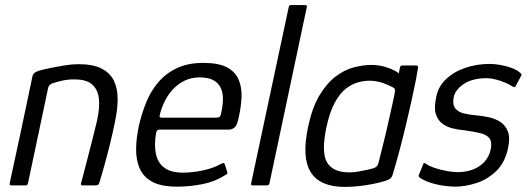

<svg xmlns="http://www.w3.org/2000/svg" viewBox="-20 -728 2069 754"><path d="M25 0Q22 0 19.5 -1.5Q17 -3 18 -8Q41 -114 63.5 -219.5Q86 -325 108 -431Q110 -437 115 -441.5Q120 -446 135 -451Q149 -455 175.5 -460.5Q202 -466 232.5 -471Q263 -476 288 -476Q346 -476 379.5 -458.5Q413 -441 427.5 -410.5Q442 -380 442 -339.5Q442 -299 432 -252Q423 -207 411.5 -160.5Q400 -114 389 -75Q378 -36 371 -13Q368 -4 365 -2Q362 0 353 0H304Q296 0 298 -8Q300 -14 305 -33.5Q310 -53 317.5 -81.5Q325 -110 333 -141.5Q341 -173 348.5 -202.5Q356 -232 361 -254Q373 -308 368 -343.5Q363 -379 340.5 -397.5Q318 -416 275 -416Q252 -417 230 -412.5Q208 -408 190 -402Q183 -401 176.5 -395.5Q170 -390 168 -378Q149 -288 129.5 -195.5Q110 -103 90 -9Q89 -6 87.5 -3Q86 0 82 0Z M526 -237Q537 -284 555 -328Q573 -372 603 -406.5Q633 -441 676 -461Q719 -481 778 -481Q840 -481 872.5 -463Q905 -445 917.5 -414.5Q930 -384 928.5 -347.5Q927 -311 919 -274Q912 -237 902 -228Q892 -219 878 -219H606Q603 -219 599 -217Q595 -215 593 -206Q585 -161 592 -125Q599 -89 625 -69.5Q651 -50 699 -50Q735 -50 775.5 -58.5Q816 -67 843 -82Q850 -86 856 -87.5Q862 -89 864 -79L872 -54Q874 -48 872 -45.5Q870 -43 862 -39Q825 -15 775.5 -5Q726 5 676 5Q614 5 579 -13.5Q544 -32 529 -65.5Q514 -99 514.5 -143Q515 -187 526 -237ZM849 -286Q855 -313 855.5 -337.5Q856 -362 847.5 -381.5Q839 -401 819 -412.5Q799 -424 764 -424Q730 -424 703.5 -410.5Q677 -397 658 -376Q639 -355 627 -330.5Q615 -306 609 -283Q606 -273 607 -269.5Q608 -266 615 -266Q668 -266 721.5 -266Q775 -266 829 -266Q838 -266 842.5 -269.5Q847 -273 849 -286Z M966 -7 1114 -701Q1115 -708 1122 -708H1178Q1187 -708 1185 -701L1038 -7Q1036 0 1028 0H972Q965 0 966 -7Z M1333 6Q1237 6 1200.5 -51.5Q1164 -109 1190 -230Q1206 -306 1234.5 -353.5Q1263 -401 1298 -427.5Q1333 -454 1369.5 -463.5Q1406 -473 1439 -473Q1472 -473 1503 -462Q1534 -451 1546 -440L1551 -464Q1552 -468 1554.5 -469.5Q1557 -471 1560 -471H1614Q1622 -471 1622 -463Q1619 -444 1612.5 -410.5Q1606 -377 1596.5 -334.5Q1587 -292 1575.5 -243Q1564 -194 1550.5 -143Q1537 -92 1522 -42Q1520 -35 1515.5 -29.5Q1511 -24 1497 -19Q1467 -9 1421.5 -1.5Q1376 6 1333 6ZM1352 -51Q1369 -51 1388.5 -54.5Q1408 -58 1424 -61.5Q1440 -65 1446 -67Q1452 -69 1457.5 -73Q1463 -77 1466 -87Q1472 -111 1480 -142.5Q1488 -174 1496 -208Q1504 -242 1511 -274Q1518 -306 1523.5 -330.5Q1529 -355 1531 -368Q1532 -375 1530 -379Q1528 -383 1521 -386Q1504 -395 1481 -403Q1458 -411 1429 -411Q1410 -411 1386 -404.5Q1362 -398 1338.5 -380Q1315 -362 1295 -325.5Q1275 -289 1262 -229Q1241 -129 1264.5 -90Q1288 -51 1352 -51Z M1642 -83Q1643 -88 1647 -87.5Q1651 -87 1654 -84Q1667 -75 1690 -67.5Q1713 -60 1737 -56Q1761 -52 1778 -52Q1807 -52 1833.5 -61Q1860 -70 1880 -90Q1900 -110 1907 -141Q1913 -171 1902 -185Q1891 -199 1866.5 -205Q1842 -211 1806 -216Q1783 -218 1759 -223.5Q1735 -229 1717 -242.5Q1699 -256 1691.5 -280.5Q1684 -305 1693 -347Q1701 -388 1731.5 -417Q1762 -446 1807 -461.5Q1852 -477 1904 -477Q1921 -477 1944.5 -473Q1968 -469 1990 -461Q2012 -453 2025 -440Q2029 -437 2028.5 -435Q2028 -433 2026 -429L2005 -390Q2002 -383 1993 -388Q1982 -396 1964 -403.5Q1946 -411 1926.5 -416Q1907 -421 1892 -421Q1836 -421 1802.5 -399Q1769 -377 1762 -348Q1756 -318 1767.5 -303Q1779 -288 1801.5 -282.5Q1824 -277 1851 -275Q1875 -273 1900 -267.5Q1925 -262 1945 -249Q1965 -236 1974.5 -211.5Q1984 -187 1975 -146Q1963 -89 1928.5 -56Q1894 -23 1850.5 -9Q1807 5 1767 5Q1750 5 1723.5 1.5Q1697 -2 1670.5 -10.5Q1644 -19 1626 -32Q1623 -37 1625 -41Z"/></svg>

Font: Glory
Style: Italic
Weight: 400
Italic angle: -12°
Designer: Robert Leuschke
Foundry: Robert Leuschke
Version: Version 1.011